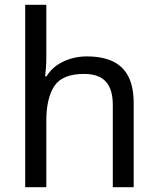

<svg xmlns="http://www.w3.org/2000/svg" viewBox="-20 -780 658 800"><path d="M173 -537Q173 -518 171.5 -498Q170 -478 168 -462H174Q191 -490 217 -508Q243 -526 275 -535.5Q307 -545 341 -545Q406 -545 449.5 -524.5Q493 -504 515 -461Q537 -418 537 -349V0H450V-343Q450 -408 421 -440Q392 -472 330 -472Q240 -472 206.5 -421.5Q173 -371 173 -277V0H85V-760H173Z"/></svg>

Font: hextamil15
Style: Book
Weight: 400
Designer: Jelle Bosma - Monotype Design Team
Foundry: Monotype Imaging Inc.
Version: Version 2.003